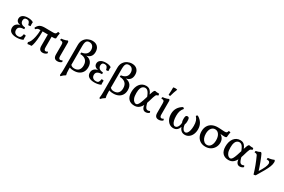

<svg xmlns="http://www.w3.org/2000/svg" viewBox="139 -2204 5801 3928"><g transform="rotate(30 3039.5 -239.5)"><path d="M220 6Q134 6 87 -26Q40 -58 40 -122Q40 -183 82.5 -219Q125 -255 203 -255V-250Q136 -250 98.5 -275.5Q61 -301 61 -350Q61 -403 105 -433.5Q149 -464 228 -464Q264 -464 295.5 -457Q327 -450 354 -433Q351 -410 351 -387Q351 -364 354 -340Q341 -336 328 -334.5Q315 -333 302 -334Q292 -384 273.5 -405Q255 -426 220 -426Q185 -426 168.5 -408Q152 -390 152 -358Q152 -312 183 -287.5Q214 -263 270 -260Q274 -253 274.5 -241Q275 -229 272 -220Q207 -220 170.5 -197.5Q134 -175 134 -125Q134 -83 160 -57.5Q186 -32 234 -32Q278 -32 294 -55.5Q310 -79 317 -128Q330 -130 343 -128Q356 -126 368 -121Q366 -95 366 -72Q366 -49 369 -26Q338 -10 300 -2Q262 6 220 6Z M467 -333Q458 -334 451 -341Q444 -348 440 -355Q461 -397 485.5 -419.5Q510 -442 543.5 -451Q577 -460 624 -460Q635 -460 652 -459.5Q669 -459 693.5 -459Q718 -459 750 -458.5Q782 -458 823 -458Q860 -458 876 -470.5Q892 -483 901 -520Q914 -519 925.5 -516.5Q937 -514 947 -509Q940 -482 936 -448.5Q932 -415 932 -389Q928 -380 915.5 -374Q903 -368 860 -368Q747 -368 670 -369.5Q593 -371 555 -371Q534 -371 521 -369Q508 -367 496 -359Q484 -351 467 -333ZM483 9Q477 1 474.5 -9.5Q472 -20 472 -31Q502 -55 521 -100Q540 -145 551.5 -198Q563 -251 567 -300Q571 -349 571 -382L621 -381Q621 -249 611.5 -168Q602 -87 590 -47Q578 -7 572 0Q549 1 527.5 2Q506 3 483 9ZM837 9Q792 9 769 -18Q746 -45 746 -100V-391H836V-121Q836 -81 846.5 -64.5Q857 -48 878 -48Q901 -48 920 -67Q933 -52 935 -34Q921 -16 895.5 -3.5Q870 9 837 9Z M1186 9Q1140 9 1117 -17.5Q1094 -44 1094 -100V-325Q1094 -349 1089.5 -364.5Q1085 -380 1069 -388Q1053 -396 1019 -396Q1019 -407 1021 -416Q1023 -425 1028 -433Q1043 -433 1070.5 -438Q1098 -443 1124 -451Q1150 -459 1162 -467Q1171 -464 1177.5 -455Q1184 -446 1184 -427V-111Q1184 -77 1194.5 -61Q1205 -45 1225 -45Q1234 -45 1245.5 -48.5Q1257 -52 1268 -62Q1281 -47 1283 -29Q1270 -14 1244.5 -2.5Q1219 9 1186 9Z M1394 242Q1387 239 1381.5 232.5Q1376 226 1374 220Q1376 205 1378 188Q1380 171 1381.5 146.5Q1383 122 1383 85V-488Q1383 -566 1416.5 -616.5Q1450 -667 1501 -691Q1552 -715 1606 -715Q1683 -715 1727.5 -670Q1772 -625 1772 -546Q1772 -467 1726 -425Q1680 -383 1596 -383V-390Q1693 -390 1746 -342Q1799 -294 1799 -202Q1799 -136 1771.5 -89Q1744 -42 1693.5 -16.5Q1643 9 1575 9Q1531 9 1503 2Q1475 -5 1457 -18L1456 -94Q1473 -66 1497 -51Q1521 -36 1558 -36Q1629 -36 1663.5 -76Q1698 -116 1698 -185Q1698 -269 1650.5 -311.5Q1603 -354 1521 -354Q1519 -365 1519.5 -376.5Q1520 -388 1524 -393Q1594 -401 1633 -437Q1672 -473 1672 -537Q1672 -590 1643.5 -625Q1615 -660 1561 -660Q1532 -660 1512.5 -647.5Q1493 -635 1483 -604Q1473 -573 1473 -519V40Q1473 84 1476.5 114Q1480 144 1487 167Q1464 179 1437.5 200.5Q1411 222 1394 242Z M2059 6Q1973 6 1926 -26Q1879 -58 1879 -122Q1879 -183 1921.5 -219Q1964 -255 2042 -255V-250Q1975 -250 1937.5 -275.5Q1900 -301 1900 -350Q1900 -403 1944 -433.5Q1988 -464 2067 -464Q2103 -464 2134.5 -457Q2166 -450 2193 -433Q2190 -410 2190 -387Q2190 -364 2193 -340Q2180 -336 2167 -334.5Q2154 -333 2141 -334Q2131 -384 2112.5 -405Q2094 -426 2059 -426Q2024 -426 2007.5 -408Q1991 -390 1991 -358Q1991 -312 2022 -287.5Q2053 -263 2109 -260Q2113 -253 2113.5 -241Q2114 -229 2111 -220Q2046 -220 2009.5 -197.5Q1973 -175 1973 -125Q1973 -83 1999 -57.5Q2025 -32 2073 -32Q2117 -32 2133 -55.5Q2149 -79 2156 -128Q2169 -130 2182 -128Q2195 -126 2207 -121Q2205 -95 2205 -72Q2205 -49 2208 -26Q2177 -10 2139 -2Q2101 6 2059 6Z M2328 242Q2321 239 2315.5 232.5Q2310 226 2308 220Q2310 205 2312 188Q2314 171 2315.5 146.5Q2317 122 2317 85V-488Q2317 -566 2350.5 -616.5Q2384 -667 2435 -691Q2486 -715 2540 -715Q2617 -715 2661.5 -670Q2706 -625 2706 -546Q2706 -467 2660 -425Q2614 -383 2530 -383V-390Q2627 -390 2680 -342Q2733 -294 2733 -202Q2733 -136 2705.5 -89Q2678 -42 2627.5 -16.5Q2577 9 2509 9Q2465 9 2437 2Q2409 -5 2391 -18L2390 -94Q2407 -66 2431 -51Q2455 -36 2492 -36Q2563 -36 2597.5 -76Q2632 -116 2632 -185Q2632 -269 2584.5 -311.5Q2537 -354 2455 -354Q2453 -365 2453.5 -376.5Q2454 -388 2458 -393Q2528 -401 2567 -437Q2606 -473 2606 -537Q2606 -590 2577.5 -625Q2549 -660 2495 -660Q2466 -660 2446.5 -647.5Q2427 -635 2417 -604Q2407 -573 2407 -519V40Q2407 84 2410.5 114Q2414 144 2421 167Q2398 179 2371.5 200.5Q2345 222 2328 242Z M3002 9Q2914 9 2863.5 -44Q2813 -97 2813 -206Q2813 -260 2826 -307Q2839 -354 2865 -390Q2891 -426 2929.5 -446.5Q2968 -467 3019 -467Q3056 -467 3086 -451.5Q3116 -436 3141 -394Q3166 -352 3188 -271L3149 -265Q3129 -321 3109.5 -355.5Q3090 -390 3068.5 -405.5Q3047 -421 3019 -421Q2994 -421 2969 -405.5Q2944 -390 2928 -350.5Q2912 -311 2912 -238Q2912 -160 2929.5 -116.5Q2947 -73 2971.5 -56Q2996 -39 3015 -39Q3035 -39 3052 -56.5Q3069 -74 3088 -118Q3107 -162 3131 -242Q3155 -320 3169 -364.5Q3183 -409 3192 -429.5Q3201 -450 3208 -457Q3215 -464 3225 -467Q3240 -462 3266.5 -460Q3293 -458 3323 -458Q3326 -450 3327 -439.5Q3328 -429 3328 -415Q3308 -413 3295.5 -406.5Q3283 -400 3273 -381.5Q3263 -363 3252 -327Q3241 -291 3223 -230Q3201 -152 3174.5 -105Q3148 -58 3119.5 -33Q3091 -8 3061.5 0.5Q3032 9 3002 9ZM3269 9Q3225 9 3200 -26.5Q3175 -62 3175 -130L3200 -195Q3214 -133 3228 -100.5Q3242 -68 3257.5 -56.5Q3273 -45 3291 -45Q3316 -45 3339 -59Q3352 -44 3354 -26Q3341 -10 3317.5 -0.5Q3294 9 3269 9Z M3577 9Q3531 9 3508 -17.5Q3485 -44 3485 -100V-325Q3485 -349 3480.5 -364.5Q3476 -380 3460 -388Q3444 -396 3410 -396Q3410 -407 3412 -416Q3414 -425 3419 -433Q3434 -433 3461.5 -438Q3489 -443 3515 -451Q3541 -459 3553 -467Q3562 -464 3568.5 -455Q3575 -446 3575 -427V-111Q3575 -77 3585.5 -61Q3596 -45 3616 -45Q3625 -45 3636.5 -48.5Q3648 -52 3659 -62Q3672 -47 3674 -29Q3661 -14 3635.5 -2.5Q3610 9 3577 9ZM3542 -531Q3529 -530 3520 -531Q3511 -532 3502 -536Q3506 -583 3507 -628Q3508 -673 3508 -714Q3520 -717 3532 -719Q3544 -721 3556 -721Q3582 -721 3603 -713Q3585 -671 3570.5 -627.5Q3556 -584 3542 -531Z M3923 9Q3871 9 3829.5 -20.5Q3788 -50 3764 -102.5Q3740 -155 3740 -224Q3740 -304 3776.5 -364.5Q3813 -425 3884 -466Q3908 -462 3917 -440Q3882 -401 3866.5 -356.5Q3851 -312 3851 -243Q3851 -182 3862 -136Q3873 -90 3893 -65Q3913 -40 3940 -40Q3966 -40 3985 -60Q4004 -80 4015 -111.5Q4026 -143 4027 -177Q4018 -195 4015 -213Q4012 -231 4012 -256Q4012 -297 4017.5 -316.5Q4023 -336 4034 -342.5Q4045 -349 4059 -349Q4074 -349 4084.5 -342.5Q4095 -336 4100.5 -316.5Q4106 -297 4106 -256Q4106 -231 4103 -213Q4100 -195 4091 -177Q4093 -143 4104 -111.5Q4115 -80 4134 -60Q4153 -40 4178 -40Q4205 -40 4225 -65Q4245 -90 4256 -136Q4267 -182 4267 -243Q4267 -312 4251.5 -356.5Q4236 -401 4201 -440Q4210 -462 4234 -466Q4305 -425 4341.5 -364.5Q4378 -304 4378 -224Q4378 -155 4354 -102.5Q4330 -50 4288.5 -20.5Q4247 9 4195 9Q4142 9 4108 -21Q4074 -51 4058 -100.5Q4042 -150 4042 -209H4076Q4076 -150 4060 -100.5Q4044 -51 4010.5 -21Q3977 9 3923 9Z M4680 9Q4614 9 4564 -20Q4514 -49 4486 -102Q4458 -155 4458 -226Q4458 -298 4487.5 -351.5Q4517 -405 4573.5 -434.5Q4630 -464 4711 -464Q4735 -464 4766.5 -462Q4798 -460 4827.5 -458Q4857 -456 4873 -456Q4908 -456 4920 -469Q4932 -482 4937 -509Q4948 -509 4960.5 -508Q4973 -507 4982 -504Q4976 -473 4972 -441.5Q4968 -410 4966 -384Q4960 -374 4948.5 -370Q4937 -366 4918 -366Q4897 -366 4868 -369Q4839 -372 4798 -374L4805 -381Q4836 -366 4859.5 -343.5Q4883 -321 4896.5 -289.5Q4910 -258 4910 -215Q4910 -154 4881.5 -103Q4853 -52 4801.5 -21.5Q4750 9 4680 9ZM4691 -39Q4746 -39 4778 -87.5Q4810 -136 4810 -215Q4810 -299 4775 -350.5Q4740 -402 4682 -402Q4627 -402 4593 -355.5Q4559 -309 4559 -229Q4559 -173 4576 -130Q4593 -87 4623 -63Q4653 -39 4691 -39Z M5226 9Q5138 9 5087.5 -44Q5037 -97 5037 -206Q5037 -260 5050 -307Q5063 -354 5089 -390Q5115 -426 5153.5 -446.5Q5192 -467 5243 -467Q5280 -467 5310 -451.5Q5340 -436 5365 -394Q5390 -352 5412 -271L5373 -265Q5353 -321 5333.5 -355.5Q5314 -390 5292.5 -405.5Q5271 -421 5243 -421Q5218 -421 5193 -405.5Q5168 -390 5152 -350.5Q5136 -311 5136 -238Q5136 -160 5153.5 -116.5Q5171 -73 5195.5 -56Q5220 -39 5239 -39Q5259 -39 5276 -56.5Q5293 -74 5312 -118Q5331 -162 5355 -242Q5379 -320 5393 -364.5Q5407 -409 5416 -429.5Q5425 -450 5432 -457Q5439 -464 5449 -467Q5464 -462 5490.5 -460Q5517 -458 5547 -458Q5550 -450 5551 -439.5Q5552 -429 5552 -415Q5532 -413 5519.5 -406.5Q5507 -400 5497 -381.5Q5487 -363 5476 -327Q5465 -291 5447 -230Q5425 -152 5398.5 -105Q5372 -58 5343.5 -33Q5315 -8 5285.5 0.5Q5256 9 5226 9ZM5493 9Q5449 9 5424 -26.5Q5399 -62 5399 -130L5424 -195Q5438 -133 5452 -100.5Q5466 -68 5481.5 -56.5Q5497 -45 5515 -45Q5540 -45 5563 -59Q5576 -44 5578 -26Q5565 -10 5541.5 -0.5Q5518 9 5493 9Z M5823 9Q5808 -42 5792.5 -88.5Q5777 -135 5760 -180Q5743 -225 5724 -270Q5705 -315 5683 -363Q5675 -381 5658.5 -388Q5642 -395 5613 -396Q5613 -407 5615 -416Q5617 -425 5622 -433Q5645 -435 5674 -445Q5703 -455 5720 -467Q5734 -462 5739.5 -457Q5745 -452 5752 -437Q5763 -415 5779.5 -376Q5796 -337 5814 -288.5Q5832 -240 5850.5 -187.5Q5869 -135 5884 -86H5865Q5930 -188 5955.5 -246Q5981 -304 5981 -340Q5981 -363 5966.5 -379Q5952 -395 5899 -396Q5899 -407 5901 -416Q5903 -425 5908 -433Q5939 -435 5979 -445Q6019 -455 6042 -467Q6052 -463 6058 -453.5Q6064 -444 6064 -418Q6064 -372 6042.5 -316.5Q6021 -261 5978 -184.5Q5935 -108 5869 0Q5860 4 5847.5 6.5Q5835 9 5823 9Z"/></g></svg>

Font: Vollkorn
Style: Regular
Weight: 400
Designer: Friedrich Althausen
Foundry: Friedrich Althausen
Version: Version 5.001